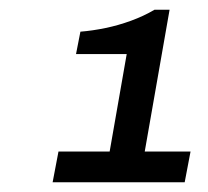

<svg xmlns="http://www.w3.org/2000/svg" viewBox="-20 -814 427 394"><path d="M88 -440 100 -503H205L240 -703H136L145 -749Q170 -751 196.5 -756.5Q223 -762 249 -771.5Q275 -781 297 -794H328L277 -503H371L359 -440Z"/></svg>

Font: Archivo SemiExpanded Medium
Style: Italic
Weight: 500
Width: 6
Italic angle: -10°
Designer: Hector Gatti
Foundry: Omnibus-Type
Version: Version 2.001